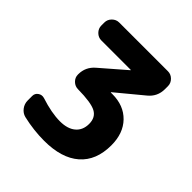

<svg xmlns="http://www.w3.org/2000/svg" viewBox="-195 -880 1039 1039"><g transform="rotate(45 325.0 -360.0)"><path d="M132 -593Q109 -593 92 -610Q75 -627 75 -650V-673Q75 -696 92 -713Q109 -730 132 -730H505Q528 -730 545 -713Q562 -696 562 -673V-650Q562 -593 518 -557L367 -432V-431Q367 -430 368 -430H380Q467 -430 519.5 -376Q572 -322 572 -230Q572 -114 501 -52Q430 10 297 10Q217 10 135 -9Q111 -15 95.5 -35.5Q80 -56 80 -82V-116Q80 -136 96.5 -147.5Q113 -159 133 -153Q219 -125 283 -125Q341 -125 373 -152Q405 -179 405 -227Q405 -276 368 -296Q331 -316 230 -317Q207 -317 190 -333.5Q173 -350 173 -373V-375Q173 -431 216 -468L358 -591V-592Q358 -593 357 -593Z"/></g></svg>

Font: Rounded Mplus 1c ExtraBold
Style: Regular
Weight: 800
Version: Version 1.059.20150529